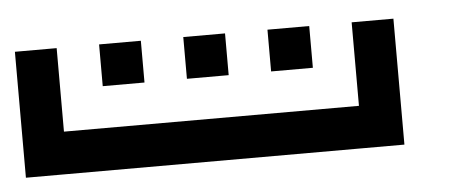

<svg xmlns="http://www.w3.org/2000/svg" viewBox="-29 -411 682 284"><g transform="rotate(-5 312.5 -268.5)"><path d="M375 -300V-362H437V-300ZM0 -362H62V-238H500V-362H562V-175H500H62H0ZM250 -300V-362H312V-300ZM125 -300V-362H187V-300Z"/></g></svg>

Font: Jawi Kufi
Style: Medium
Weight: 500
Version: Version 2.3